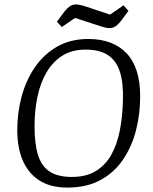

<svg xmlns="http://www.w3.org/2000/svg" viewBox="-20 -836 689 867"><path d="M284 11Q208 11 158 -21Q108 -53 83 -111Q58 -169 58 -248Q58 -328 78 -401.5Q98 -475 138.5 -533.5Q179 -592 239 -626Q299 -660 379 -660Q435 -660 478.5 -643.5Q522 -627 552 -595Q582 -563 597.5 -514.5Q613 -466 613 -402Q613 -321 594 -247Q575 -173 535 -114.5Q495 -56 433 -22.5Q371 11 284 11ZM304 -37Q370 -37 413.5 -64Q457 -91 483 -138Q509 -185 521 -246.5Q533 -308 535 -378Q538 -460 521.5 -511.5Q505 -563 467 -587.5Q429 -612 366 -612Q305 -612 261.5 -584.5Q218 -557 190 -509Q162 -461 149 -398.5Q136 -336 136 -265Q136 -187 151.5 -136.5Q167 -86 204 -61.5Q241 -37 304 -37ZM474 -709Q460 -709 437.5 -716.5Q415 -724 396 -730L319 -755L259 -714L237 -738L271 -784Q282 -798 294.5 -807Q307 -816 324 -816Q337 -816 360 -809Q383 -802 402 -795L477 -770L538 -812L560 -787L526 -741Q516 -728 503.5 -718.5Q491 -709 474 -709Z"/></svg>

Font: Faustina Light
Style: Italic
Weight: 300
Italic angle: -8°
Designer: Alfonso Garcia
Foundry: http://www.omnibus-type.com
Version: Version 1.200